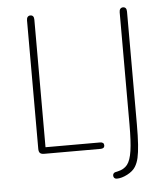

<svg xmlns="http://www.w3.org/2000/svg" viewBox="-53 -652 731 834"><g transform="rotate(-5 313.0 -234.5)"><path d="M126 -28V-584Q126 -594 122 -599Q118 -604 110 -604Q103 -604 98.5 -599Q94 -594 94 -584V-24Q94 -11 99.5 -5.5Q105 0 118 0H364Q372 0 376.5 -3.5Q381 -7 381 -14Q381 -21 376.5 -24.5Q372 -28 364 -28ZM530 -584Q530 -594 526 -599Q522 -604 514 -604Q507 -604 502.5 -599Q498 -594 498 -584V-94Q498 -21 492 20Q486 61 471.5 79.5Q457 98 429 104Q422 105 418 106.5Q414 108 412 110Q408 114 408 120Q408 127 412 131Q416 135 423 135Q444 135 469 122Q494 109 505 91Q515 75 520 53Q525 31 527.5 -4.5Q530 -40 530 -93Z"/></g></svg>

Font: Beiruti ExtraLight
Style: Regular
Weight: 250
Designer: Arlette Boutros
Foundry: Boutros
Version: Version 1.41